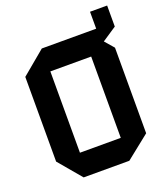

<svg xmlns="http://www.w3.org/2000/svg" viewBox="-146 -910 878 1012"><g transform="rotate(-20 292.5 -404.5)"><path d="M148 0 40 -128V-603L173 -714H478V-809H574V-691L493 -637L537 -586V-106L404 0ZM174 -585V-129H403V-585Z"/></g></svg>

Font: Foldit Thin SemiBold
Style: Regular
Weight: 600
Version: Version 1.003